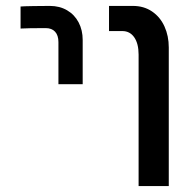

<svg xmlns="http://www.w3.org/2000/svg" viewBox="-20 -629 640 649"><path d="M393.5 -524H348.5V-609H429Q466.5 -609 494 -590.2Q521.5 -571.5 536 -539.5Q550.5 -507.5 550.5 -468.5V0H448.5V-444.5Q448.5 -481.5 433.8 -502.8Q419 -524 393.5 -524ZM148.5 -609Q128 -609 93.8 -608.5Q59.5 -608 49.5 -607V-532.5Q73 -534 134.5 -534Q155 -534 166.2 -521.8Q177.5 -509.5 177.5 -486.5V-344.5H259.5V-494Q259.5 -527 245.8 -553.2Q232 -579.5 206.8 -594.2Q181.5 -609 148.5 -609Z"/></svg>

Font: JuliaMono
Style: Regular
Weight: 400
Monospace: yes
Designer: cormullion
Foundry: corm
Version: Version 0.055; ttfautohint (v1.8.4)